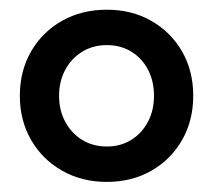

<svg xmlns="http://www.w3.org/2000/svg" viewBox="-20 -762 435 392"><path d="M197.8 -390.6Q147 -390.6 106.7 -413.6Q66.4 -436.5 43.5 -476.3Q20.5 -516.1 20.5 -566.4Q20.5 -617.2 43.5 -657Q66.4 -696.8 106.7 -719.5Q147 -742.2 198.2 -742.2Q249 -742.2 288.8 -719.5Q328.6 -696.8 351.6 -657.2Q374.5 -617.7 374.5 -566.4Q374.5 -515.6 351.6 -475.8Q328.6 -436 288.8 -413.3Q249 -390.6 197.8 -390.6ZM198.2 -462.9Q226.1 -462.9 247.8 -476.3Q269.5 -489.7 282 -513.2Q294.4 -536.6 294.4 -566.4Q294.4 -596.7 282 -620.1Q269.5 -643.6 247.8 -656.7Q226.1 -669.9 198.2 -669.9Q169.9 -669.9 147.9 -656.5Q126 -643.1 113.3 -619.6Q100.6 -596.2 100.6 -566.4Q100.6 -536.6 113.3 -513.2Q126 -489.7 147.9 -476.3Q169.9 -462.9 198.2 -462.9Z"/></svg>

Font: Kumbh Sans
Style: Bold
Weight: 700
Version: Version 1.005